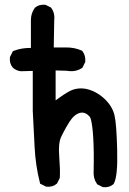

<svg xmlns="http://www.w3.org/2000/svg" viewBox="-20 -770 540 804"><path d="M408.7 12.7 389.2 2.9 387.2 2 385.7 -0.5Q370.1 -22.5 372.1 -53.2Q373 -95.2 372.6 -129.4Q372.1 -163.6 370.6 -190.2Q369.1 -216.8 366.7 -235.8Q364.3 -254.9 361.6 -266.1Q358.9 -277.3 356 -280.8Q337.4 -302.7 314.9 -297.4Q290.5 -291 270.5 -259.3Q263.2 -248 257.1 -237.1Q251 -226.1 245.6 -215.8Q240.2 -205.6 235.8 -196.3Q223.6 -168.9 228 -115.7Q232.4 -58.6 230.5 -26.9V-24.9L229.5 -22.9L219.7 -3.4L218.8 -1.5L217.3 -0.5Q200.7 14.2 174.8 11.7H172.9L171.4 10.7L151.9 1L147.9 -1L147 -5.4Q128.9 -76.7 125 -153.3Q121.1 -229 117.2 -305.2V-305.7V-473.1L68.8 -471.7H67.9H67.4Q58.1 -472.7 49.8 -476.3Q41.5 -480 34.7 -485.8L34.2 -486.3L33.7 -486.8Q19 -503.4 21.5 -529.3V-531.2L22.5 -532.7L32.2 -552.2L34.2 -555.7L37.6 -557.1Q70.3 -569.8 109.4 -569.3V-685.5Q109.4 -713.9 125 -735.8L125.5 -737.3L126.5 -737.8Q143.1 -752.4 168.9 -750H170.9L172.4 -749L191.9 -739.3L193.8 -738.3L195.3 -735.8Q210.9 -713.9 207 -682.6L205.1 -571.3H258.3Q292 -571.3 321.3 -558.6L323.7 -557.6L325.2 -555.7Q339.4 -537.1 336.9 -511.7V-509.8L335.9 -508.3L326.2 -488.8L325.2 -486.3L322.8 -484.9Q296.4 -467.3 259.8 -473.6L212.9 -475.1V-349.6Q221.7 -356 230.2 -362.1Q238.8 -368.2 247.1 -373.8Q255.4 -379.4 264.2 -384.3Q299.8 -405.8 341.8 -397.5Q355.5 -394.5 368.4 -388.9Q381.3 -383.3 393.6 -375.2Q405.8 -367.2 417 -356.9Q451.2 -324.2 459.5 -287.1Q467.8 -252.4 470.7 -142.6Q473.6 -30.8 456.5 -1L456.1 0.5L454.6 1.5Q438 16.1 412.1 13.7H410.2Z"/></svg>

Font: NaikaiFont
Style: Bold
Weight: 700
Version: Version 1.89